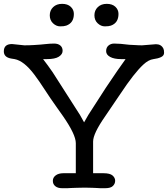

<svg xmlns="http://www.w3.org/2000/svg" viewBox="-24 -988 881 1008"><path d="M39.1 -756.8 104 -750Q120.6 -750 131.3 -750.5L153.3 -751.5Q177.7 -752.4 188.5 -753.9L208.5 -755.9Q239.3 -759.3 259.8 -759.3Q280.3 -759.3 292.5 -749.3Q304.7 -739.3 304.7 -721.2Q304.7 -703.1 284.9 -690.4Q265.1 -677.7 222.2 -677.7H202.1Q227.1 -645.5 252 -609.4L396 -384.3L417.5 -345.7L439.5 -384.3L531.7 -527.3Q601.6 -631.8 635.3 -677.7H611.8Q575.2 -677.7 554.2 -689.2Q533.2 -700.7 533.2 -719.5Q533.2 -738.3 545.4 -748.8Q557.6 -759.3 575.2 -759.3Q592.8 -759.3 609.9 -757.8L641.1 -754.4Q655.8 -752.4 673.8 -752L702.1 -750.5Q712.9 -750 721.2 -750L794.9 -755.9Q822.8 -755.9 834 -732.4Q837.4 -725.6 837.4 -710.7Q837.4 -695.8 821.5 -688.2Q805.7 -680.7 780.8 -677.5Q755.9 -674.3 728.5 -648.9Q680.7 -605 607.9 -495.1L527.8 -377Q464.8 -286.6 464.8 -245.1V-78.6H519Q553.2 -78.6 566.9 -66.7Q580.6 -54.7 580.6 -39.1Q580.6 -23.4 568.8 -11.7Q557.1 0 528.8 0H516.6Q509.3 0 501 0L484.4 -1Q476.6 -1 460.9 -2Q445.3 -2.9 421.4 -2.9Q397.5 -2.9 377.7 -2Q357.9 -1 349.1 -1L331.1 0Q322.3 0 314.5 0H301.3Q279.3 0 266.4 -10.5Q253.4 -21 253.4 -38.6Q253.4 -56.2 268.6 -67.4Q283.7 -78.6 309.1 -78.6H374V-236.3Q374 -281.2 307.1 -377.9L273.9 -424.8Q238.3 -474.6 210.2 -518.3Q182.1 -562 156.7 -595.7Q102.1 -668.5 52.7 -677.7L34.2 -680.7Q-3.9 -687.5 -3.9 -718.3Q-3.9 -756.8 39.1 -756.8ZM363.8 -915Q363.8 -867.7 323.7 -853.5Q312.5 -849.6 292 -849.6Q271.5 -849.6 254.4 -865.7Q237.3 -881.8 237.3 -907.7Q237.3 -933.6 255.1 -950.7Q272.9 -967.8 302 -967.8Q331.1 -967.8 347.4 -952.4Q363.8 -937 363.8 -915ZM598.1 -915Q598.1 -867.7 558.1 -853.5Q546.9 -849.6 526.4 -849.6Q505.9 -849.6 488.8 -865.7Q471.7 -881.8 471.7 -907.7Q471.7 -933.6 489.5 -950.7Q507.3 -967.8 536.4 -967.8Q565.4 -967.8 581.8 -952.4Q598.1 -937 598.1 -915Z"/></svg>

Font: Oldenburg
Style: Regular
Weight: 400
Designer: Nicole Fally
Foundry: Nicole Fally
Version: Version 1.001